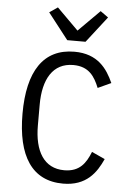

<svg xmlns="http://www.w3.org/2000/svg" viewBox="-62 -989 724 1047"><g transform="rotate(5 300.0 -465.5)"><path d="M323.2 12.1C451 12.1 503.9 -65 538 -141L465.9 -174C441.1 -111.9 408 -61.1 323.2 -61.1C212 -61.1 159.1 -152 159.1 -291.9V-405.9C159.1 -546.2 212 -637.1 323.2 -637.1C408 -637.1 441.1 -585.9 465.9 -524.1L538 -557.2C503.9 -633.2 451 -709.9 323.2 -709.9C153.1 -709.9 70 -581 70 -349.1C70 -116.8 153.1 12.1 323.2 12.1ZM166.9 -911.9 278.1 -769.2H378.2L489 -911.9L446 -942.8L329.2 -826L212 -942.8Z"/></g></svg>

Font: Margiela Mono
Style: Regular
Weight: 400
Designer: Mike Abbink, Paul van der Laan, Pieter van Rosmalen
Foundry: Bold Monday
Version: Version 2.003 2021